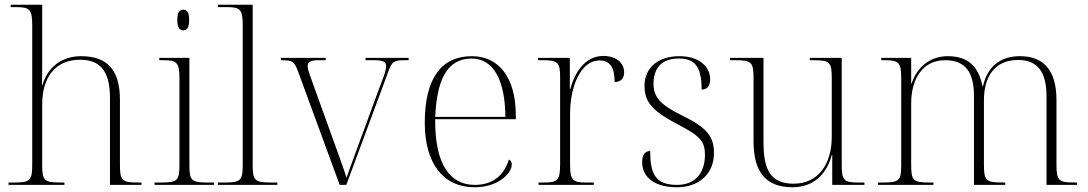

<svg xmlns="http://www.w3.org/2000/svg" viewBox="-20 -780 4590 810"><path d="M16 0H252V-10H236C165 -10 158 -18 158 -88V-339C158 -458 217 -528 317 -528C406 -528 444 -477 444 -365V0H577V-10H563C493 -10 486 -18 486 -88V-359C486 -489 429 -543 322 -543C248 -543 184 -504 159 -422H157C158 -460 158 -476 158 -498V-760H25V-750H46C106 -750 116 -742 116 -669V-88C116 -18 108 -10 38 -10H16Z M753 -652C768 -652 778 -662 778 -696C778 -729 768 -739 753 -739C738 -739 728 -729 728 -696C728 -662 738 -652 753 -652ZM632 0H883V-10H857C787 -10 779 -18 779 -86V-536H652V-526H667C726 -526 737 -518 737 -448V-85C737 -18 729 -10 659 -10H632Z M899 0H1150V-10H1125C1054 -10 1046 -18 1046 -86V-760H899V-750H934C993 -750 1004 -742 1004 -672V-85C1004 -18 996 -10 926 -10H899Z M1238 -477 1413 0H1441L1616 -472C1633 -520 1640 -526 1687 -526H1704V-536H1522V-526H1557C1600 -526 1609 -518 1609 -501C1609 -480 1595 -448 1573 -389L1501 -193C1470 -107 1451 -58 1442 -30C1428 -76 1403 -141 1381 -203L1302 -422C1292 -450 1278 -485 1278 -501C1278 -518 1286 -526 1327 -526H1354V-536H1165V-526C1215 -526 1221 -522 1238 -477Z M1982 10C2085 10 2139 -51 2139 -86C2139 -96 2135 -103 2127 -107C2106 -40 2059 0 1983 0C1879 0 1814 -86 1816 -277H2156V-294C2156 -452 2085 -543 1971 -543C1843 -543 1772 -451 1772 -262C1772 -88 1852 10 1982 10ZM2112 -287H1816C1823 -440 1864 -533 1970 -533C2064 -533 2111 -438 2112 -287Z M2252 0H2485V-10H2455C2395 -10 2385 -18 2385 -89V-299C2385 -418 2431 -525 2509 -525C2551 -525 2573 -499 2573 -434C2602 -434 2613 -452 2613 -475C2613 -515 2579 -544 2525 -544C2445 -544 2403 -468 2386 -405H2384V-536H2250V-526H2265C2335 -526 2343 -518 2343 -451V-88C2343 -18 2332 -10 2273 -10H2252Z M2836 10C2928 10 2992 -46 2992 -134C2992 -198 2969 -238 2865 -289C2782 -330 2737 -360 2737 -425C2737 -493 2771 -533 2843 -533C2908 -533 2940 -504 2940 -402C2965 -402 2976 -419 2976 -447C2976 -492 2937 -543 2846 -543C2755 -543 2699 -493 2699 -418C2699 -345 2736 -309 2851 -249C2936 -205 2954 -180 2954 -127C2954 -50 2913 0 2836 0C2744 0 2723 -48 2723 -143C2703 -143 2689 -129 2689 -95C2689 -45 2726 10 2836 10Z M3324 10C3406 10 3466 -39 3489 -126H3491V0H3627V-10H3601C3540 -10 3531 -18 3531 -87V-536H3396V-526H3411C3481 -526 3489 -518 3489 -449V-203C3489 -90 3434 -5 3328 -5C3226 -5 3201 -71 3201 -181V-536H3060V-526H3081C3151 -526 3159 -518 3159 -449V-184C3159 -51 3213 10 3324 10Z M3684 0H3918V-10H3902C3832 -10 3824 -18 3824 -86V-344C3824 -445 3871 -526 3967 -526C4056 -526 4089 -472 4089 -373V0H4221V-10H4209C4139 -10 4131 -18 4131 -86V-358C4131 -455 4175 -527 4275 -527C4360 -527 4395 -473 4395 -373V0H4524V-10H4515C4445 -10 4437 -18 4437 -86V-358C4437 -478 4388 -544 4280 -543C4199 -542 4145 -498 4127 -416H4125C4108 -500 4064 -543 3978 -543C3908 -543 3850 -501 3826 -428H3824V-536H3698V-526H3712C3771 -526 3782 -517 3782 -451V-85C3782 -18 3774 -10 3704 -10H3684Z"/></svg>

Font: Noto Serif Display ExtraLight
Style: Regular
Weight: 200
Designer: Monotype Design Team
Foundry: Monotype Imaging Inc.
Version: Version 2.009